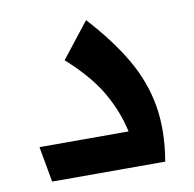

<svg xmlns="http://www.w3.org/2000/svg" viewBox="-62 -559 627 622"><g transform="rotate(-10 251.0 -248.0)"><path d="M61 0 40 -117H333Q318 -186 281 -249.5Q244 -313 169 -380L260 -496Q334 -415 378 -339.5Q422 -264 436 -182Q450 -100 433 0Z"/></g></svg>

Font: Lexend SemiBold
Style: Regular
Weight: 600
Designer: Bonnie Shaver-Troup, Thomas Jockin
Foundry: Lexend
Version: Version 1.005; ttfautohint (v1.8.3)